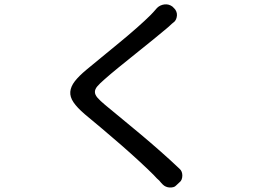

<svg xmlns="http://www.w3.org/2000/svg" viewBox="-20 -805 1240 874"><path d="M771 -769Q778 -763 782 -754Q786 -745 785.5 -735.5Q785 -726 781.5 -717.5Q778 -709 770 -703Q766 -700 762.5 -697Q759 -694 756 -691Q753 -688 748.5 -684Q744 -680 738 -675Q712 -653 675 -623Q638 -593 598 -561Q558 -529 520.5 -498.5Q483 -468 456 -444Q434 -425 423 -412Q412 -399 412 -386.5Q412 -374 423.5 -360.5Q435 -347 459 -327Q489 -302 530.5 -268Q572 -234 618 -195.5Q664 -157 710.5 -116Q757 -75 797 -37Q804 -31 807 -23Q810 -15 810 -6Q810 3 807 11.5Q804 20 797 25L782 39Q777 45 768.5 47Q760 49 751.5 48.5Q743 48 735 44.5Q727 41 721 35Q716 30 712.5 26Q709 22 705 17L694 7Q688 1 679 -9Q653 -35 614 -71Q575 -107 532 -144.5Q489 -182 445 -219Q401 -256 366 -285Q331 -315 314.5 -339.5Q298 -364 300 -387.5Q302 -411 320.5 -435Q339 -459 374 -488Q402 -511 442 -544Q482 -577 523.5 -611Q565 -645 603 -678.5Q641 -712 666 -737Q673 -744 680.5 -752.5Q688 -761 695 -769Q702 -776 711 -780Q720 -784 729.5 -785Q739 -786 748 -783.5Q757 -781 765 -775Z"/></svg>

Font: Maple Mono NF CN
Style: Regular
Weight: 400
Monospace: yes
Designer: subframe7536
Version: Version 7.000